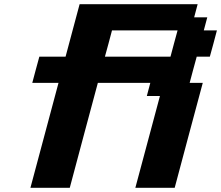

<svg xmlns="http://www.w3.org/2000/svg" viewBox="-20 -895 1054 915"><path d="M625 0H812.5Q834.5 -83 879.2 -250Q923.8 -417 946.3 -500H883.8Q889.2 -520.5 900.4 -562.3Q911.6 -604 917.5 -625H980Q985.8 -645.5 997.1 -687.3Q1008.3 -729 1013.7 -750H951.2L967.8 -812.5H905.3L921.9 -875H359.4Q348.1 -833 325.9 -750Q303.7 -667 292.5 -625H167.5Q161.6 -604 150.4 -562.3Q139.2 -520.5 133.8 -500H258.8Q236.8 -417 191.9 -250Q147 -83 125 0H312.5Q334.5 -83 379.2 -250Q423.8 -417 446.3 -500H696.3L679.7 -437.5H742.2ZM792.5 -625H480Q485.8 -645.5 497.1 -687.5Q508.3 -729.5 513.7 -750H826.2Q820.3 -729 809.1 -687.3Q797.9 -645.5 792.5 -625Z"/></svg>

Font: Faithful 32x
Style: SemiboldOblique
Weight: 400
Foundry: Faithful Resource Pack
Version: Version 1.0; January 27, 2023